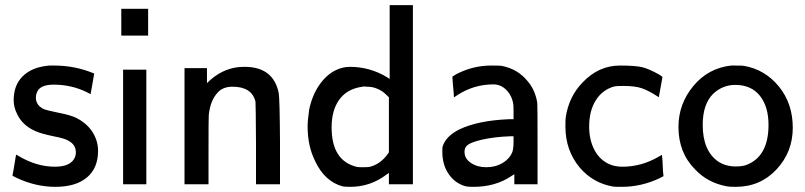

<svg xmlns="http://www.w3.org/2000/svg" viewBox="-20 -714 3121 744"><path d="M28 -35Q29 -36 32.5 -56Q36 -76 39 -95.5Q42 -115 43 -115L53 -109Q122 -68 193 -68Q256 -68 271 -106Q274 -115 274 -123Q274 -152 248 -167Q235 -177 187 -186Q135 -197 115 -207Q66 -229 46 -273Q33 -298 33 -326Q33 -383 67 -417.5Q101 -452 162 -459Q167 -460 175 -460H190Q272 -460 345 -429Q345 -428 338 -388L331 -349Q325 -352 318 -356Q258 -386 188 -386Q138 -386 125 -360Q119 -348 119 -336Q119 -307 148 -292Q158 -287 207 -277Q255 -268 278 -256Q333 -227 352 -175Q360 -153 360 -130Q360 -62 316.5 -26Q273 10 195 10Q119 10 46 -24Q28 -32 28 -35Z M450 -576V-680H554V-576ZM457 0V-444H547V0Z M782 -392Q837 -447 905 -454Q907 -454 914 -454.5Q921 -455 925 -455H928Q1039 -455 1060 -354Q1064 -331 1065 -164V0H972V-157Q971 -315 970 -320Q956 -378 881 -378Q846 -378 826 -358Q795 -327 789 -268Q788 -261 788 -129V0H695V-450H782Z M1490 -408V-694H1580V0H1487V-44L1477 -37Q1415 10 1337 10Q1316 10 1307 8Q1238 -11 1201 -90Q1172 -148 1172 -224Q1172 -247 1178 -289Q1189 -343 1216.5 -383.5Q1244 -424 1281 -442Q1308 -455 1336 -455Q1414 -455 1481 -414ZM1487 -337Q1473 -351 1464 -358Q1455 -365 1438.5 -371.5Q1422 -378 1402 -378Q1399 -378 1395 -378.5Q1391 -379 1390 -379Q1387 -379 1373 -376Q1321 -366 1293 -325.5Q1265 -285 1265 -220Q1265 -90 1364 -67Q1370 -66 1389 -66Q1407 -66 1415 -68Q1454 -79 1481 -115L1487 -124Z M1747 -426Q1812 -460 1883 -460Q1917 -460 1923 -459Q1986 -447 2024 -400Q2054 -366 2062 -315Q2063 -306 2063 -152V0H1973V-39L1962 -32Q1900 10 1815 10Q1793 10 1785 8Q1744 -3 1719 -39Q1694 -75 1694 -126Q1694 -142 1695 -146Q1708 -187 1761 -213Q1833 -247 1951 -252H1970V-277Q1970 -305 1969 -310Q1964 -343 1942.5 -365Q1921 -387 1892 -387Q1817 -387 1753 -346Q1750 -344 1746.5 -341.5Q1743 -339 1741 -338L1739 -337L1738 -355Q1736 -373 1734.5 -393Q1733 -413 1733 -417ZM1780 -126Q1780 -99 1805 -82.5Q1830 -66 1864 -66Q1900 -66 1927 -82Q1954 -98 1965 -124Q1970 -137 1970 -166V-186H1959Q1896 -184 1844 -172Q1808 -163 1794 -153.5Q1780 -144 1780 -126Z M2238 -395Q2300 -460 2382 -460Q2440 -460 2467 -454Q2494 -448 2536 -424Q2547 -417 2547 -415L2533 -338Q2533 -337 2531.5 -338Q2530 -339 2527 -341Q2493 -363 2467 -372Q2441 -381 2395 -381Q2369 -381 2360 -379Q2314 -366 2288.5 -325Q2263 -284 2263 -224Q2263 -171 2284 -132Q2305 -93 2343 -77Q2364 -68 2392 -68Q2465 -68 2531 -106L2545 -114L2547 -93Q2548 -72 2549 -52L2551 -32L2549 -30Q2547 -29 2542.5 -27Q2538 -25 2535 -23Q2465 10 2389 10Q2362 10 2356 9Q2279 -4 2227 -64Q2171 -131 2171 -223Q2171 -250 2172 -258Q2184 -340 2238 -395Z M2831 10Q2804 10 2796 8Q2722 -6 2674 -57Q2609 -122 2609 -222Q2609 -311 2666.5 -380.5Q2724 -450 2813 -460H2825Q2856 -460 2862 -459Q2944 -445 2998 -379Q3052 -313 3052 -219Q3052 -125 2989 -57.5Q2926 10 2831 10ZM2958 -230Q2958 -301 2924.5 -343Q2891 -385 2829 -385Q2780 -385 2743 -350Q2703 -310 2703 -230Q2703 -130 2763 -88Q2792 -69 2831 -69Q2854 -69 2870 -74Q2958 -106 2958 -230Z"/></svg>

Font: KaTeX_SansSerif
Style: Regular
Weight: 400
Version: Version 1.1; ttfautohint (v1.3)